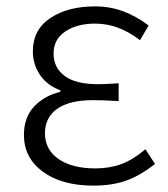

<svg xmlns="http://www.w3.org/2000/svg" viewBox="-20 -569 528 602"><path d="M55 -146Q55 -201 87 -235Q119 -269 169 -281V-286Q128 -301 105.5 -334Q83 -367 83 -408Q83 -476 138 -512.5Q193 -549 278 -549Q325 -549 366.5 -533.5Q408 -518 446 -489L419 -443Q385 -469 350.5 -482Q316 -495 278 -495Q222 -495 185 -470.5Q148 -446 148 -401Q148 -357 182.5 -331Q217 -305 288 -305Q313 -305 352 -308V-252Q306 -255 272 -255Q198 -255 159.5 -228Q121 -201 121 -151Q121 -100 163.5 -70.5Q206 -41 279 -41Q324 -41 360.5 -54.5Q397 -68 436 -101L466 -55Q419 -18 375 -2.5Q331 13 273 13Q174 13 114.5 -30.5Q55 -74 55 -146Z"/></svg>

Font: 寒蝉端黑体 Light
Style: Regular
Weight: 300
Designer: ChillDuanSans {Warren2060}; 
Source Han Sans {Ryoko NISHIZUKA 西塚涼子 (kana, bopomofo & ideographs); Paul D. Hunt (Latin, G
Foundry: ChillType&Adobe
Version: Version 1.300;Glyphs 3.3 (3306)